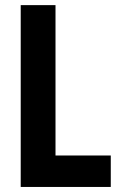

<svg xmlns="http://www.w3.org/2000/svg" viewBox="-20 -740 471 760"><path d="M62 0V-719.7H199.7V-124.5H418.5V0Z"/></svg>

Font: Reddit Sans Condensed
Style: Bold
Weight: 700
Designer: Stephen Hutchings
Foundry: Reddit
Version: Version 1.014